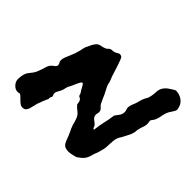

<svg xmlns="http://www.w3.org/2000/svg" viewBox="-150 -737 933 933"><g transform="rotate(45 316.5 -271.0)"><path d="M46.9 -17.6Q26.4 -10.7 10.7 -22.9Q-4.9 -35.2 -8.8 -51.8Q-10.7 -59.6 -8.8 -75.7Q-6.8 -91.8 -2.9 -101.6Q1 -112.3 13.7 -127Q26.4 -141.6 33.2 -160.2Q40 -177.7 44.4 -193.8Q48.8 -210 57.6 -219.7Q64.5 -226.6 72.3 -231.9Q80.1 -237.3 81.1 -246.1Q81.1 -253.9 76.7 -259.8Q72.3 -265.6 73.2 -275.4Q73.2 -284.2 78.6 -297.9Q84 -311.5 88.9 -322.3Q99.6 -345.7 105.5 -370.1Q107.4 -377 108.9 -386.2Q110.4 -395.5 112.3 -400.4Q115.2 -404.3 118.7 -413.1Q122.1 -421.9 127 -430.7Q131.8 -439.5 137.7 -446.8Q143.6 -454.1 150.4 -457Q158.2 -460 167.5 -461.4Q176.8 -462.9 184.6 -466.8Q193.4 -469.7 195.3 -473.6Q197.3 -477.5 205.1 -481.4Q210.9 -483.4 217.3 -483.4Q223.6 -483.4 230.5 -485.4Q238.3 -488.3 247.1 -494.1Q255.9 -500 267.6 -493.2Q272.5 -490.2 277.3 -475.6Q282.2 -460.9 287.1 -448.2Q289.1 -441.4 292.5 -431.6Q295.9 -421.9 298.8 -411.6Q301.8 -401.4 304.7 -393.1Q307.6 -384.8 309.6 -380.9Q314.5 -371.1 316.4 -360.4Q318.4 -349.6 322.3 -340.8Q327.1 -331.1 332 -322.3Q336.9 -313.5 341.8 -302.7Q346.7 -292 350.6 -282.2Q354.5 -272.5 360.4 -261.7Q364.3 -253.9 372.1 -247.6Q379.9 -241.2 381.8 -233.4Q384.8 -225.6 381.8 -216.3Q378.9 -207 380.9 -199.2Q383.8 -188.5 393.6 -181.6Q403.3 -174.8 411.1 -167Q416 -161.1 417 -155.3Q418 -149.4 425.8 -147.5Q427.7 -166 430.2 -179.7Q432.6 -193.4 435.5 -206.5Q438.5 -219.7 441.4 -233.9Q444.3 -248 446.3 -265.6Q456.1 -278.3 463.9 -289.6Q471.7 -300.8 470.7 -319.3Q469.7 -325.2 467.3 -331.1Q464.8 -336.9 465.8 -343.8Q466.8 -353.5 469.7 -361.3Q472.7 -369.1 477.5 -380.9Q480.5 -388.7 482.4 -397Q484.4 -405.3 487.3 -415Q490.2 -422.9 492.7 -427.7Q495.1 -432.6 498 -437Q501 -441.4 502.9 -446.8Q504.9 -452.1 506.8 -462.9Q509.8 -479.5 509.8 -491.2Q509.8 -502.9 514.6 -514.6Q522.5 -532.2 539.6 -544.4Q556.6 -556.6 572.3 -564.5Q599.6 -563.5 617.2 -550.3Q634.8 -537.1 639.6 -518.6Q646.5 -501 638.7 -489.7Q630.9 -478.5 623 -464.8Q618.2 -456.1 615.7 -448.2Q613.3 -440.4 611.8 -433.1Q610.4 -425.8 608.9 -418Q607.4 -410.2 603.5 -400.4Q600.6 -390.6 594.7 -384.3Q588.9 -377.9 586.9 -371.1Q589.8 -357.4 589.4 -348.6Q588.9 -339.8 586.4 -332.5Q584 -325.2 581.5 -317.9Q579.1 -310.5 577.1 -301.8Q575.2 -294.9 575.2 -288.1Q575.2 -281.2 573.2 -275.4Q570.3 -263.7 565.4 -253.9Q560.5 -244.1 555.7 -235.4Q548.8 -220.7 540.5 -208Q532.2 -195.3 530.3 -173.8Q529.3 -160.2 528.8 -149.9Q528.3 -139.6 527.8 -130.9Q527.3 -122.1 524.9 -112.3Q522.5 -102.5 518.6 -88.9Q516.6 -81.1 513.2 -73.7Q509.8 -66.4 507.8 -58.6Q502 -33.2 491.2 -20Q480.5 -6.8 459 6.8Q447.3 9.8 435.5 12.7Q423.8 15.6 412.6 15.6Q401.4 15.6 391.6 12.2Q381.8 8.8 375 -2Q370.1 -9.8 364.7 -24.9Q359.4 -40 352.5 -54.7Q349.6 -61.5 346.2 -67.9Q342.8 -74.2 340.8 -81.1Q335.9 -91.8 334.5 -99.6Q333 -107.4 328.1 -121.1Q321.3 -142.6 306.6 -153.3Q292 -164.1 281.2 -176.8Q280.3 -186.5 278.3 -194.3Q276.4 -202.1 269.5 -207Q267.6 -209 264.6 -209.5Q261.7 -210 259.8 -212.9Q256.8 -216.8 255.9 -222.2Q254.9 -227.5 252 -230.5Q250 -232.4 246.1 -239.3Q242.2 -246.1 238.8 -252.9Q235.4 -259.8 231.4 -265.1Q227.5 -270.5 225.6 -269.5Q220.7 -269.5 216.3 -261.7Q211.9 -253.9 207.5 -244.1Q203.1 -234.4 199.2 -225.1Q195.3 -215.8 192.4 -211.9Q187.5 -205.1 185.1 -191.9Q182.6 -178.7 178.7 -170.9Q171.9 -159.2 166.5 -147.5Q161.1 -135.7 168.9 -122.1Q168.9 -115.2 165.5 -110.8Q162.1 -106.4 164.1 -96.7Q158.2 -85.9 152.8 -72.3Q147.5 -58.6 141.6 -42Q138.7 -32.2 136.7 -22Q134.8 -11.7 131.8 -2.4Q128.9 6.8 123.5 13.7Q118.2 20.5 109.4 21.5Q97.7 23.4 89.8 18.6Q82 13.7 75.2 7.3Q68.4 1 61.5 -6.3Q54.7 -13.7 46.9 -17.6Z"/></g></svg>

Font: Trade Winds
Style: Regular
Weight: 400
Designer: Squid
Foundry: Font Diner, Inc DBA Sideshow
Version: Version 1.000